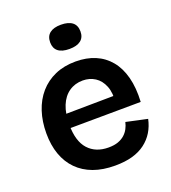

<svg xmlns="http://www.w3.org/2000/svg" viewBox="-136 -832 844 946"><g transform="rotate(-20 286.5 -359.0)"><path d="M306 13Q242 13 193 -5Q144 -23 110 -57.5Q76 -92 58.5 -141Q41 -190 41 -252Q41 -314 58 -366Q75 -418 108 -456Q141 -494 188.5 -515Q236 -536 297 -536Q354 -536 399 -517Q444 -498 475 -460.5Q506 -423 520.5 -367.5Q535 -312 531 -239L122 -236V-309L456 -313L413 -272Q419 -328 404.5 -364Q390 -400 362 -418Q334 -436 298 -436Q257 -436 226 -414.5Q195 -393 178.5 -352.5Q162 -312 162 -254Q162 -167 200.5 -124.5Q239 -82 306 -82Q336 -82 356.5 -89.5Q377 -97 391 -109.5Q405 -122 413.5 -138Q422 -154 426 -172L537 -148Q529 -111 511 -81.5Q493 -52 464.5 -30.5Q436 -9 397 2Q358 13 306 13ZM291 -604Q252 -604 232 -620Q212 -636 212 -667Q212 -699 232.5 -715Q253 -731 291 -731Q330 -731 350.5 -715Q371 -699 371 -667Q371 -636 350.5 -620Q330 -604 291 -604Z"/></g></svg>

Font: Bricolage Grotesque 18pt SemiBold
Style: Regular
Weight: 600
Version: Version 1.001;gftools[0.9.33.dev8+g029e19f]